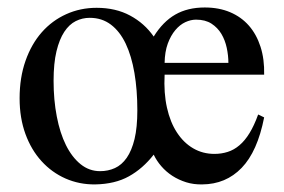

<svg xmlns="http://www.w3.org/2000/svg" viewBox="-20 -481 763 516"><path d="M349.1 -184.6Q349.1 -239.3 341.3 -284.9Q333.5 -330.6 317.9 -363.5Q302.2 -396.5 278.1 -414.8Q253.9 -433.1 221.2 -433.1Q201.2 -433.1 183.6 -424.3Q166 -415.5 152.8 -395.5Q139.6 -375.5 131.8 -343.3Q124 -311 124 -263.7Q124 -212.4 132.6 -168Q141.1 -123.5 157.2 -91.1Q173.3 -58.6 196.5 -39.8Q219.7 -21 249 -21Q270.5 -21 288.8 -29.3Q307.1 -37.6 320.6 -56.9Q334 -76.2 341.6 -107.4Q349.1 -138.7 349.1 -184.6ZM593.8 -312Q593.8 -331.5 589.4 -352.3Q585 -373 575 -389.9Q564.9 -406.7 548.3 -417.5Q531.7 -428.2 506.8 -428.2Q492.7 -428.2 478 -421.4Q463.4 -414.6 451.2 -400.1Q439 -385.7 430.9 -363.8Q422.9 -341.8 422.4 -312ZM689.9 -165.5Q671.9 -73.7 629.4 -29.8Q586.9 14.2 523.4 14.6Q500.5 15.1 480.2 8.8Q460 2.4 443.1 -8.5Q426.3 -19.5 413.6 -34.2Q400.9 -48.8 393.1 -65.4Q363.8 -27.8 326.4 -7.1Q289.1 13.7 235.8 14.6Q193.4 15.1 156.2 -1.2Q119.1 -17.6 91.6 -47.9Q64 -78.1 48.3 -121.1Q32.7 -164.1 32.7 -216.8Q32.7 -272.5 48.6 -317.6Q64.5 -362.8 92.3 -394.3Q120.1 -425.8 158 -442.9Q195.8 -460 239.7 -460Q291 -460 329.6 -439.2Q368.2 -418.5 393.1 -382.8Q418 -422.9 451.2 -441.9Q484.4 -460.9 530.3 -460.9Q568.4 -460.9 598.4 -448.2Q628.4 -435.5 648.9 -412.1Q669.4 -388.7 680.2 -355.2Q690.9 -321.8 689.9 -280.3H422.4Q419.9 -231 428.7 -191.7Q437.5 -152.3 455.6 -124.8Q473.6 -97.2 499.3 -82.3Q524.9 -67.4 556.2 -67.4Q575.2 -67.4 592 -72.8Q608.9 -78.1 623.5 -90.6Q638.2 -103 650.6 -123.3Q663.1 -143.6 673.8 -173.3Z"/></svg>

Font: Doulos SIL Phon
Style: Regular
Weight: 400
Designer: Walt Agee, Victor Gaultney, Peter Martin, Debbi Hosken, Becca Hirsbrunner
Foundry: SIL International
Version: Version 5.000